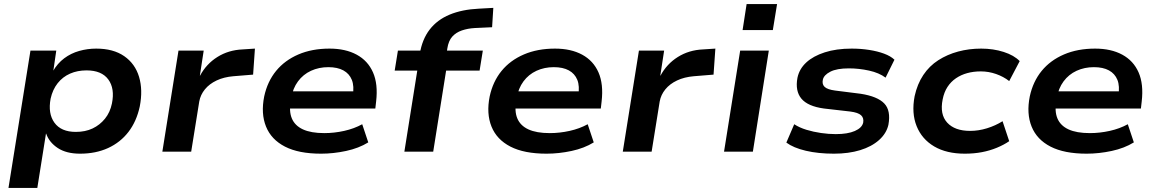

<svg xmlns="http://www.w3.org/2000/svg" viewBox="-20 -752 5736 952"><path d="M22 180 131 -501H259L244 -398H242Q265 -438 298.5 -463Q332 -488 373 -499.5Q414 -511 457 -511Q542 -511 596 -473.5Q650 -436 669.5 -371Q689 -306 673 -224Q657 -150 617 -98Q577 -46 516 -18Q455 10 377 10Q309 10 266.5 -18Q224 -46 209 -89L208 -90L165 180ZM356 -98Q403 -98 439 -115Q475 -132 500.5 -163.5Q526 -195 535 -239Q550 -313 517 -358Q484 -403 409 -403Q364 -403 327.5 -387Q291 -371 266 -339.5Q241 -308 231 -263Q217 -189 250 -143.5Q283 -98 356 -98Z M785 0 865 -501H990L971 -377H972Q1003 -435 1058 -469.5Q1113 -504 1183 -507L1244 -511L1235 -382L1137 -374Q1090 -370 1054 -353Q1018 -336 996 -309Q974 -282 968 -249L928 0Z M1572 10Q1461 10 1393 -25Q1325 -60 1299 -124.5Q1273 -189 1290 -274Q1306 -348 1349 -400.5Q1392 -453 1459.5 -482Q1527 -511 1614 -511Q1693 -511 1748.5 -481Q1804 -451 1829.5 -393Q1855 -335 1845 -249L1841 -214H1392L1405 -299H1751L1729 -277Q1737 -325 1724.5 -356Q1712 -387 1682.5 -403Q1653 -419 1608 -419Q1561 -419 1522 -401Q1483 -383 1457.5 -348.5Q1432 -314 1424 -266L1422 -255Q1412 -201 1427 -165Q1442 -129 1482 -110.5Q1522 -92 1588 -92Q1637 -92 1686.5 -103Q1736 -114 1776 -136L1806 -46Q1759 -17 1696 -3.5Q1633 10 1572 10Z M1985 0 2049 -402H1937L1953 -501H2105L2057 -459L2061 -483Q2073 -557 2110.5 -605.5Q2148 -654 2209.5 -679.5Q2271 -705 2354 -709L2426 -713L2420 -617L2334 -613Q2299 -611 2270 -601Q2241 -591 2222.5 -570.5Q2204 -550 2198 -512L2194 -486L2178 -501H2374L2358 -402H2192L2128 0Z M2690 10Q2579 10 2511 -25Q2443 -60 2417 -124.5Q2391 -189 2408 -274Q2424 -348 2467 -400.5Q2510 -453 2577.5 -482Q2645 -511 2732 -511Q2811 -511 2866.5 -481Q2922 -451 2947.5 -393Q2973 -335 2963 -249L2959 -214H2510L2523 -299H2869L2847 -277Q2855 -325 2842.5 -356Q2830 -387 2800.5 -403Q2771 -419 2726 -419Q2679 -419 2640 -401Q2601 -383 2575.5 -348.5Q2550 -314 2542 -266L2540 -255Q2530 -201 2545 -165Q2560 -129 2600 -110.5Q2640 -92 2706 -92Q2755 -92 2804.5 -103Q2854 -114 2894 -136L2924 -46Q2877 -17 2814 -3.5Q2751 10 2690 10Z M3068 0 3148 -501H3273L3254 -377H3255Q3286 -435 3341 -469.5Q3396 -504 3466 -507L3527 -511L3518 -382L3420 -374Q3373 -370 3337 -353Q3301 -336 3279 -309Q3257 -282 3251 -249L3211 0Z M3662 -603 3682 -732H3833L3812 -603ZM3570 0 3650 -501H3792L3713 0Z M4115 10Q4037 10 3975.5 -4.5Q3914 -19 3879 -45L3918 -136Q3944 -119 3978.5 -108.5Q4013 -98 4051 -92.5Q4089 -87 4124 -87Q4183 -87 4218.5 -102.5Q4254 -118 4260 -144Q4264 -167 4249.5 -180.5Q4235 -194 4196 -199L4065 -214Q3985 -225 3953.5 -263Q3922 -301 3934 -366Q3943 -410 3977.5 -442Q4012 -474 4069.5 -492.5Q4127 -511 4203 -511Q4248 -511 4289.5 -504.5Q4331 -498 4363.5 -486Q4396 -474 4415 -456L4371 -367Q4339 -391 4289 -402Q4239 -413 4189 -413Q4129 -413 4097 -396.5Q4065 -380 4060 -357Q4055 -334 4069 -321Q4083 -308 4121 -303L4248 -287Q4331 -274 4364.5 -239Q4398 -204 4385 -133Q4375 -90 4338.5 -57.5Q4302 -25 4245 -7.5Q4188 10 4115 10Z M4764 10Q4673 10 4612 -26Q4551 -62 4525 -126.5Q4499 -191 4515 -275Q4528 -335 4558 -380Q4588 -425 4632.5 -453.5Q4677 -482 4731 -496.5Q4785 -511 4845 -511Q4905 -511 4956.5 -494.5Q5008 -478 5036 -449L4984 -350Q4956 -372 4919 -385Q4882 -398 4843 -398Q4807 -398 4776 -389.5Q4745 -381 4720 -364Q4695 -347 4678 -321Q4661 -295 4654 -259Q4639 -185 4676.5 -144Q4714 -103 4790 -103Q4832 -103 4874 -116Q4916 -129 4951 -151L4984 -52Q4958 -34 4923 -19.5Q4888 -5 4848.5 2.5Q4809 10 4764 10Z M5368 10Q5257 10 5189 -25Q5121 -60 5095 -124.5Q5069 -189 5086 -274Q5102 -348 5145 -400.5Q5188 -453 5255.5 -482Q5323 -511 5410 -511Q5489 -511 5544.5 -481Q5600 -451 5625.5 -393Q5651 -335 5641 -249L5637 -214H5188L5201 -299H5547L5525 -277Q5533 -325 5520.5 -356Q5508 -387 5478.5 -403Q5449 -419 5404 -419Q5357 -419 5318 -401Q5279 -383 5253.5 -348.5Q5228 -314 5220 -266L5218 -255Q5208 -201 5223 -165Q5238 -129 5278 -110.5Q5318 -92 5384 -92Q5433 -92 5482.5 -103Q5532 -114 5572 -136L5602 -46Q5555 -17 5492 -3.5Q5429 10 5368 10Z"/></svg>

Font: Nunito Sans 7pt SemiExpanded
Style: Bold Italic
Weight: 700
Width: 6
Italic angle: -9°
Designer: Vernon Adams
Foundry: Vernon Adams
Version: Version 3.101;gftools[0.9.27]